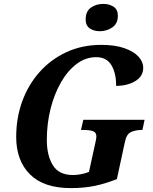

<svg xmlns="http://www.w3.org/2000/svg" viewBox="-20 -954 782 984"><path d="M343 10Q204 10 133.5 -60.5Q63 -131 63 -252Q63 -350 94 -435Q125 -520 183 -585Q241 -650 321 -687Q401 -724 499 -724Q570 -724 618 -707Q666 -690 690 -663.5Q714 -637 714 -607Q714 -563 673.5 -538.5Q633 -514 575 -514Q576 -577 551.5 -619Q527 -661 473 -661Q419 -661 373 -626.5Q327 -592 292.5 -532Q258 -472 239 -396Q220 -320 220 -237Q220 -157 251 -107Q282 -57 354 -57Q375 -57 397 -61.5Q419 -66 436 -73L468 -219Q474 -245 474 -254Q474 -276 456 -282Q438 -288 408 -288H395L407 -340H721L710 -288H706Q676 -288 652 -277.5Q628 -267 620 -226L579 -36Q521 -13 466 -1.5Q411 10 343 10ZM492 -794Q461 -794 440 -808.5Q419 -823 419 -854Q419 -896 446 -915Q473 -934 509 -934Q539 -934 561.5 -920Q584 -906 584 -873Q584 -833 555.5 -813.5Q527 -794 492 -794Z"/></svg>

Font: Noto Serif SemiCondensed
Style: Bold Italic
Weight: 700
Width: 4
Italic angle: -12°
Designer: Monotype Design Team
Foundry: Monotype Imaging Inc.
Version: Version 2.014